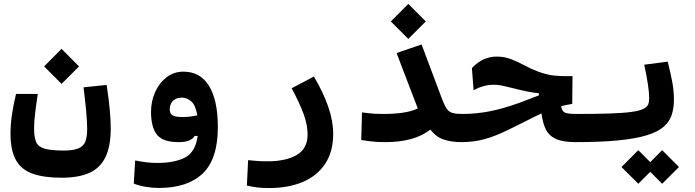

<svg xmlns="http://www.w3.org/2000/svg" viewBox="-20 -722 3556 982"><path d="M295.4 187Q203.6 187 145.8 166Q87.9 145 60.8 95.5Q33.7 45.9 33.7 -38.6Q33.7 -86.4 41.5 -138.2Q49.3 -189.9 62 -241.7H173.3Q165.5 -190.9 159.9 -145Q154.3 -99.1 154.3 -65.4Q154.3 -20.5 164.8 4.2Q175.3 28.8 207.8 38.3Q240.2 47.9 305.7 47.9Q355.5 47.9 381.3 36.9Q407.2 25.9 416.5 2Q425.8 -22 425.8 -61.5Q425.8 -100.6 420.7 -155Q415.5 -209.5 407.2 -275.4L525.4 -287.6Q536.6 -213.9 541.5 -160.4Q546.4 -106.9 546.4 -66.4Q546.4 26.9 519 82.5Q491.7 138.2 436.3 162.6Q380.9 187 295.4 187ZM294.9 -293 205.6 -382.3 294.9 -472.2 384.3 -382.3Z M793.9 239.3Q759.3 239.3 724.4 233.4Q689.5 227.5 664.1 216.8L671.4 98.6Q700.2 104.5 726.3 107.9Q752.4 111.3 785.2 111.3Q874 111.3 927 83.3Q980 55.2 991.2 -26.9H975.6Q967.3 -12.2 947.8 -3.7Q928.2 4.9 893.1 4.9Q811.5 4.9 782 -34.2Q752.4 -73.2 752.4 -149.9Q752.4 -204.1 773.4 -251Q794.4 -297.9 831.8 -326.7Q869.1 -355.5 918 -355.5Q1004.4 -355.5 1049.3 -282.2Q1094.2 -209 1094.2 -71.8Q1094.2 92.3 1016.4 165.8Q938.5 239.3 793.9 239.3ZM989.3 -131.8Q980 -185.5 957.5 -204.1Q935.1 -222.7 910.6 -222.7Q880.9 -222.7 864.5 -205.8Q848.1 -189 848.1 -163.1Q848.1 -143.6 860.4 -133.5Q872.6 -123.5 914.6 -123.5Q935.1 -123.5 952.6 -125.7Q970.2 -127.9 989.3 -131.8Z M1358.4 239.7Q1319.3 239.7 1294.7 236.6Q1270 233.4 1242.7 227.1L1249 97.2Q1276.9 99.6 1296.4 101.3Q1315.9 103 1348.6 103Q1442.4 103 1497.8 70.6Q1553.2 38.1 1553.2 -34.2Q1553.2 -83.5 1532.5 -139.9Q1511.7 -196.3 1471.7 -270.5L1585.4 -330.6Q1632.3 -252 1658.2 -178Q1684.1 -104 1684.1 -38.1Q1684.1 55.2 1642.3 116.9Q1600.6 178.7 1527.1 209.2Q1453.6 239.7 1358.4 239.7Z M1952.1 4.9Q1926.8 4.9 1908.4 3.9Q1890.1 2.9 1871.8 0.5Q1853.5 -2 1827.6 -5.9L1831.5 -147Q1852.1 -144.5 1867.2 -142.8Q1882.3 -141.1 1899.4 -140.1Q1916.5 -139.2 1942.4 -139.2Q1996.6 -139.2 2041.3 -145.8Q2085.9 -152.3 2116.7 -167.5L2008.3 -450.7L2136.2 -494.6L2242.7 -210.9Q2254.4 -180.2 2265.6 -164.8Q2276.9 -149.4 2294.7 -144.3Q2312.5 -139.2 2343.8 -139.2Q2380.4 -139.2 2380.4 -75.7Q2380.4 4.9 2337.9 4.9Q2288.1 4.9 2248.8 -8.5Q2209.5 -22 2181.2 -59.1Q2099.1 4.9 1952.1 4.9ZM2068.4 -522.9 1979 -612.3 2068.4 -702.1 2157.7 -612.3Z M2923.8 4.9Q2856.9 4.9 2821.5 -12.2Q2786.1 -29.3 2770.8 -62Q2755.4 -94.7 2749.5 -142.1Q2737.8 -136.7 2725.6 -130.6Q2713.4 -124.5 2700.7 -118.2Q2624.5 -79.6 2567.1 -52Q2509.8 -24.4 2456.3 -9.8Q2402.8 4.9 2337.9 4.9Q2325.2 4.9 2317.4 -12.9Q2309.6 -30.8 2309.6 -72.3Q2309.6 -111.3 2319.3 -125.2Q2329.1 -139.2 2345.2 -139.2Q2413.6 -139.2 2481.2 -152.1Q2548.8 -165 2632.8 -194.8Q2662.6 -205.6 2687.7 -215.6Q2712.9 -225.6 2736.3 -234.4V-245.1Q2707.5 -247.6 2674.8 -254.4Q2642.1 -261.2 2605.5 -270.5Q2571.3 -279.3 2549.1 -283.9Q2526.9 -288.6 2507.8 -288.6Q2452.1 -288.6 2402.3 -260.3L2393.6 -374Q2422.4 -404.3 2454.1 -418.5Q2485.8 -432.6 2520 -432.6Q2561 -432.6 2595.9 -418.7Q2630.9 -404.8 2664.6 -386.5Q2698.2 -368.2 2735.8 -354.5Q2780.8 -338.4 2818.1 -335Q2855.5 -331.5 2908.2 -332.5L2906.7 -190.4Q2877 -186 2850.1 -179.2Q2854.5 -151.9 2870.4 -145.5Q2886.2 -139.2 2929.7 -139.2Q2942.4 -139.2 2950.4 -127Q2958.5 -114.7 2962.4 -97.9Q2966.3 -81.1 2966.3 -65.9Q2966.3 -24.4 2953.9 -9.8Q2941.4 4.9 2923.8 4.9Z M2923.8 4.9Q2909.7 4.9 2902.6 -13.2Q2895.5 -31.2 2895.5 -75.7Q2895.5 -115.2 2906.5 -127.2Q2917.5 -139.2 2929.7 -139.2Q3034.2 -139.2 3102.3 -141.6Q3170.4 -144 3210.4 -149.7Q3250.5 -155.3 3269.8 -164.6Q3289.1 -173.8 3294.7 -187Q3300.3 -200.2 3300.3 -218.3Q3300.3 -247.6 3293.9 -290Q3287.6 -332.5 3274.9 -391.1L3395 -406.7Q3410.2 -347.2 3418.5 -302.2Q3426.8 -257.3 3426.8 -211.4Q3426.8 -168.5 3415.3 -133.8Q3403.8 -99.1 3373.5 -73Q3343.3 -46.9 3286.9 -29.8Q3230.5 -12.7 3141.6 -3.9Q3052.7 4.9 2923.8 4.9ZM3366.7 217.8 3305.7 156.7 3244.6 217.8 3158.7 132.3 3244.6 45.9 3305.7 107.4 3366.7 45.9 3452.6 132.3Z"/></svg>

Font: Cascadia Mono PL
Style: Bold
Weight: 700
Monospace: yes
Designer: Aaron Bell
Foundry: Saja Typeworks
Version: Version 2404.023; ttfautohint (v1.8.4)